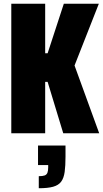

<svg xmlns="http://www.w3.org/2000/svg" viewBox="-20 -708 549 1020"><path d="M40 0V-688H220V-425H233L319 -688H505L376 -360L507 0H316L233 -273H220V0ZM186 292V228Q207 228 217.5 224Q228 220 232 209.5Q236 199 236 182V169H182V65H328V124Q328 173 323.5 205.5Q319 238 305 257Q291 276 262.5 284Q234 292 186 292Z"/></svg>

Font: Saira Condensed Black
Style: Regular
Weight: 900
Width: 3
Designer: Hector Gatti with collaboration of the Omnibus-Type team
Foundry: Omnibus-Type
Version: Version 1.101